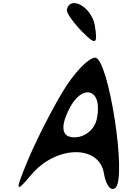

<svg xmlns="http://www.w3.org/2000/svg" viewBox="-20 -1230 883 1275"><path d="M162 -159C78 44 81 57 189 -71C353 -265 639 -270 670 -79C683 0 716 43 746 18C825 -47 700 -847 612 -847C568 -847 471 -746 397 -622C321 -497 217 -291 162 -159ZM433 -494C522 -684 666 -644 623 -441C608 -370 545 -318 474 -318C394 -318 379 -379 433 -494ZM424 -1165C420 -1146 468 -1078 526 -1019C616 -928 630 -935 610 -1059C590 -1183 445 -1265 424 -1165Z"/></svg>

Font: Venom Sans
Style: Obl
Weight: 400
Version: Version 1.001